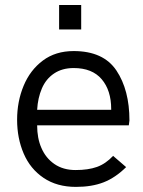

<svg xmlns="http://www.w3.org/2000/svg" viewBox="-20 -726 559 752"><path d="M277.5 6Q203 6 150.8 -29.2Q98.5 -64.5 72.8 -124.5Q47 -184.5 47 -257Q47 -328.5 72.5 -390Q98 -451.5 147.8 -488.8Q197.5 -526 268.5 -526Q385 -526 436 -449.8Q487 -373.5 487 -254L484.5 -235H125.5Q125.5 -184.5 142 -147Q159 -107 193.2 -83.5Q227.5 -60 276 -60Q325.5 -60 359.8 -72.2Q394 -84.5 423 -115.5L474 -71.5Q432 -30 386 -12Q340 6 277.5 6ZM415.5 -296V-299Q415.5 -372 378.2 -415.8Q341 -459.5 268.5 -459.5Q223.5 -459.5 191.8 -438.2Q160 -417 144 -379.5Q128 -342 125.5 -296ZM298 -610.5H211.5V-706.5H298Z"/></svg>

Font: Acari Sans
Style: Regular
Weight: 400
Designer: Alfredo Marco Pradil and Stefan Peev (font) & Cristiano Sobral (main changes)
Foundry: Alfredo Marco Pradil and Stefan Peev (font) & Cristiano Sobral (main changes)
Version: Version 1.063; ttfautohint (v1.8.3)